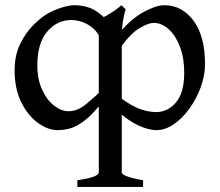

<svg xmlns="http://www.w3.org/2000/svg" viewBox="-20 -489 850 743"><path d="M447.3 -109.4Q492.7 -76.7 524.9 -65.9Q557.1 -55.2 583.5 -55.2Q628.9 -55.2 660.9 -92.5Q692.9 -129.9 692.9 -208Q692.9 -265.1 676.3 -308.3Q659.7 -351.6 632.8 -376Q606 -400.4 574.7 -400.4Q555.2 -400.4 521.5 -381.1Q487.8 -361.8 448.2 -308.1L440.4 -360.4Q488.3 -417 536.4 -442.9Q584.5 -468.8 615.7 -468.8Q684.6 -468.8 729 -408.7Q773.4 -348.6 773.4 -241.7Q773.4 -196.8 756.8 -151.6Q740.2 -106.4 712.9 -68.6Q685.5 -30.8 652.3 -8.1Q619.1 14.6 585.4 14.6Q555.7 14.6 517.6 -2.7Q479.5 -20 443.4 -52.2ZM279.3 234.4V208.5Q325.2 201.7 343.8 194.1Q362.3 186.5 362.3 178.2V-414.1Q372.6 -417.5 390.4 -427.5Q408.2 -437.5 425 -449.2Q441.9 -460.9 449.7 -468.8L466.3 -453.1Q460 -433.6 455.6 -406Q451.2 -378.4 451.2 -350.1V178.2Q451.2 186 472.7 193.8Q494.1 201.7 533.7 208.5V234.4ZM398.9 -119.6Q367.2 -80.6 337.9 -50Q308.6 -19.5 276.4 -2.4Q244.1 14.6 203.1 14.6Q166 14.6 127.4 -12.9Q88.9 -40.5 62.7 -92.5Q36.6 -144.5 36.6 -216.8Q36.6 -275.4 58.1 -319.1Q79.6 -362.8 108.4 -391.4Q137.2 -419.9 159.7 -433.6Q187.5 -450.2 218 -459.5Q248.5 -468.8 269 -468.8Q298.3 -468.8 327.6 -458.5Q356.9 -448.2 395 -410.2Q395 -380.9 388.4 -367.9Q381.8 -355 366.2 -345.2Q351.1 -376 320.3 -393.8Q289.6 -411.6 255.4 -411.6Q201.2 -411.6 162.8 -366.7Q124.5 -321.8 124.5 -236.8Q124.5 -181.6 143.1 -141.6Q161.6 -101.6 189.5 -80.1Q217.3 -58.6 245.1 -58.6Q279.8 -58.6 312.5 -85.4Q345.2 -112.3 379.4 -145Q385.7 -142.1 391.1 -132.8Q396.5 -123.5 398.9 -119.6Z"/></svg>

Font: Gentium Book Plus
Style: Regular
Weight: 400
Designer: Victor Gaultney, Annie Olsen, Iska Routamaa, Becca Hirsbrunner
Foundry: SIL International
Version: Version 6.101